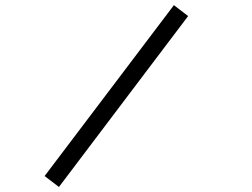

<svg xmlns="http://www.w3.org/2000/svg" viewBox="-20 -744 1001 764"><path d="M728.5 -680 214.5 0 157.5 -43.5 672 -723.5Z"/></svg>

Font: CCSD_manrope Medium
Style: Regular
Weight: 500
Designer: Mikhail Sharanda
Foundry: Mikhail Sharanda
Version: Version 4.503